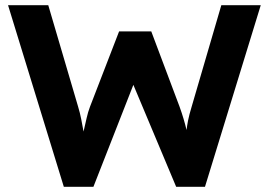

<svg xmlns="http://www.w3.org/2000/svg" viewBox="-20 -720 1038 740"><path d="M226 0 11 -700H166L281 -309Q288 -286 293 -261Q298 -236 302 -213Q309 -243 314 -265.5Q319 -288 327 -309L439 -599H563L672 -309Q681 -284 687.5 -262Q694 -240 699 -219Q701 -236 705 -256.5Q709 -277 719 -310L833 -700H985L770 0H659L494 -393L340 0Z"/></svg>

Font: Readex Pro SemiBold
Style: Regular
Weight: 600
Designer: Bonnie Shaver-Troup, Thomas Jockin
Foundry: Lexend
Version: Version 1.204; ttfautohint (v1.8.4.7-5d5b)